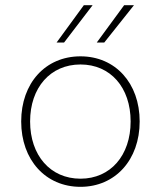

<svg xmlns="http://www.w3.org/2000/svg" viewBox="-20 -717 622 743"><path d="M291.5 6C426 6 520.5 -98.5 520.5 -247C520.5 -395 426.5 -499 291.5 -499C155.5 -499 62 -395 62 -247C62 -98 156.5 6 291.5 6ZM96.5 -247C96.5 -378 175 -467.5 291.5 -467.5C407.5 -467.5 485.5 -378.5 485.5 -247C485.5 -115.5 407.5 -25.5 291.5 -25.5C175 -25.5 96.5 -115.5 96.5 -247ZM199 -552.5H228L338.5 -697H304.5ZM354.5 -552.5H383.5L498.5 -697H460.5Z"/></svg>

Font: HK Grotesk ExtraLight
Style: Regular
Weight: 200
Designer: Alfredo Marco Pradil
Foundry: Hanken Design Co.
Version: Version 3.001;FEAKit 1.0